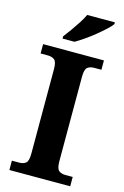

<svg xmlns="http://www.w3.org/2000/svg" viewBox="-138 -992 677 1052"><g transform="rotate(15 200.5 -465.5)"><path d="M28 0V-53H70Q92 -53 106.5 -64Q121 -75 121 -118V-596Q121 -639 106.5 -650Q92 -661 70 -661H28V-714H373V-661H331Q309 -661 294.5 -650Q280 -639 280 -596V-118Q280 -75 294.5 -64Q309 -53 331 -53H373V0ZM123 -784Q138 -803 156.5 -829Q175 -855 192.5 -882Q210 -909 220 -931H377V-921Q368 -908 346.5 -888Q325 -868 298 -846Q271 -824 243 -804.5Q215 -785 191 -771H123Z"/></g></svg>

Font: Noto Naskh Arabic
Style: Bold
Weight: 700
Designer: Monotype Design Team, David Williams, Mohamad Dakak and Nizar Qandah
Foundry: Monotype Imaging Inc.
Version: Version 2.016